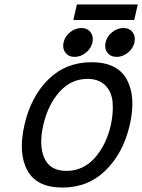

<svg xmlns="http://www.w3.org/2000/svg" viewBox="-20 -820 640 864"><path d="M463.5 -583Q449 -602 455 -629Q461 -656 484.5 -675Q508 -694 535 -694Q562 -694 576.5 -675Q591 -656 585 -629Q579 -602 555.5 -583Q532 -564 505 -564Q478 -564 463.5 -583ZM274.5 -583Q260 -602 266 -629Q272 -656 295.5 -675Q319 -694 346 -694Q373 -694 387.5 -675Q402 -656 396 -629Q390 -602 366.5 -583Q343 -564 316 -564Q289 -564 274.5 -583ZM564 -258Q535 -132 456 -54Q377 24 261 24Q145 24 103 -53.5Q61 -131 90 -258Q119 -385 197.5 -462.5Q276 -540 392 -540Q508 -540 550.5 -462.5Q593 -385 564 -258ZM279 -51Q354 -51 406 -109Q458 -167 479 -258Q491 -316 486.5 -362Q482 -408 453 -436.5Q424 -465 374 -465Q300 -465 248 -407Q196 -349 175 -258Q154 -167 179.5 -109Q205 -51 279 -51ZM600 -800 584 -730H310L326 -800Z"/></svg>

Font: Miedinger
Style: Italic
Weight: 400
Italic angle: -13°
Version: Version 001.000